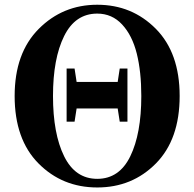

<svg xmlns="http://www.w3.org/2000/svg" viewBox="-20 -787 835 826"><path d="M486.3 -434.6 495.1 -492.2H528.3V-263.7H495.1L486.3 -320.3H309.6L300.8 -263.7H266.6V-492.2H300.8L309.6 -434.6ZM587.9 -374Q587.9 -478.5 568.4 -556.6Q548.8 -634.8 505.4 -681.6Q461.9 -728.5 398.4 -728.5Q303.7 -728.5 255.9 -631.8Q208 -535.2 208 -374Q208 -211.9 255.9 -114.7Q303.7 -17.6 398.4 -17.6Q493.2 -17.6 540.5 -114.7Q587.9 -211.9 587.9 -374ZM398.4 -766.6Q547.9 -766.6 650.4 -663.1Q752.9 -559.6 752.9 -374Q752.9 -187.5 650.9 -84Q548.8 19.5 398.4 19.5Q248 19.5 145.5 -84Q43 -187.5 43 -374Q43 -558.6 146.5 -662.6Q250 -766.6 398.4 -766.6Z"/></svg>

Font: Bpmf Zihi Serif Heavy
Style: Heavy
Weight: 900
Foundry: But Ko
Version: Version 1.320